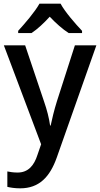

<svg xmlns="http://www.w3.org/2000/svg" viewBox="-20 -786 545 1046"><path d="M310 -766H195C170 -721 114 -656 79 -618V-606H152C185 -628 218 -659 251 -695C285 -659 321 -627 354 -606H427V-618C392 -655 334 -721 310 -766ZM1 -539 204 0 184 58C166 115 134 154 76 154C54 154 33 151 20 148V232C37 236 60 240 90 240C194 240 252 177 289 73L505 -539H388L290 -234C275 -186 263 -136 256 -102H253C247 -144 236 -187 220 -233L117 -539Z"/></svg>

Font: Noto Sans Thai Medium
Style: Regular
Weight: 500
Designer: Monotype Design Team
Foundry: Monotype Imaging Inc.
Version: Version 1.901